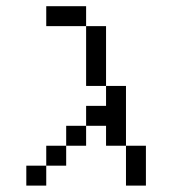

<svg xmlns="http://www.w3.org/2000/svg" viewBox="-20 -582 540 602"><path d="M125 -62.5H62.5V0H125ZM125 -62.5H187.5V-125H125ZM375 -125Q375 -125 375 0H437.5Q437.5 0 437.5 -125ZM187.5 -125H250V-187.5H187.5ZM375 -125V-312.5H312.5V-250H250V-187.5H312.5V-125ZM312.5 -312.5V-500H250V-312.5ZM250 -500V-562.5H125V-500Z"/></svg>

Font: Unifont
Style: Regular
Weight: 500
Version: Version 15.1.04